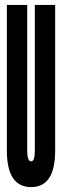

<svg xmlns="http://www.w3.org/2000/svg" viewBox="-20 -755 290 783"><path d="M107 8Q205 8 205 -141V-735H122V-141Q122 -97 107 -97Q91 -97 91 -141V-735H8V-141Q8 8 107 8Z"/></svg>

Font: League Gothic Condensed
Style: Regular
Weight: 400
Width: 3
Designer: The League of Moveable Type
Version: Version 1.600; ttfautohint (v1.8.3)